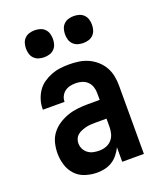

<svg xmlns="http://www.w3.org/2000/svg" viewBox="-138 -828 777 924"><g transform="rotate(-20 250.0 -365.5)"><path d="M200 8Q169 8 139.5 -1.5Q110 -11 89.5 -33Q69 -55 60 -84.5Q51 -114 51 -144Q51 -171 57.5 -197Q64 -223 80 -244Q96 -265 118.5 -279.5Q141 -294 165.5 -302.5Q190 -311 216.5 -314Q243 -317 269 -317H330V-351Q330 -368 325 -383.5Q320 -399 308.5 -410.5Q297 -422 281 -427Q265 -432 249 -432Q234 -432 220 -429Q206 -426 194 -417.5Q182 -409 175 -395.5Q168 -382 168 -368V-366H57V-371Q57 -394 64 -416.5Q71 -439 84 -458.5Q97 -478 116.5 -491.5Q136 -505 157.5 -513.5Q179 -522 202.5 -525Q226 -528 249 -528Q274 -528 298.5 -524.5Q323 -521 345.5 -511Q368 -501 387 -484.5Q406 -468 418.5 -446.5Q431 -425 436 -400.5Q441 -376 441 -351V0H330V-74Q321 -56 308 -39.5Q295 -23 277.5 -12Q260 -1 240 3.5Q220 8 200 8ZM246 -88Q263 -88 280 -94Q297 -100 309 -113.5Q321 -127 325.5 -144.5Q330 -162 330 -180V-221H269Q257 -221 245.5 -220Q234 -219 222.5 -216Q211 -213 200 -208.5Q189 -204 180 -196.5Q171 -189 166.5 -178Q162 -167 162 -155Q162 -140 169 -126Q176 -112 188.5 -103Q201 -94 216 -91Q231 -88 246 -88ZM350 -601Q336 -601 322.5 -605Q309 -609 299 -619Q289 -629 285 -642.5Q281 -656 281 -670Q281 -684 285 -697.5Q289 -711 299 -721Q309 -731 322.5 -735Q336 -739 350 -739Q364 -739 377.5 -735Q391 -731 401 -721Q411 -711 415 -697.5Q419 -684 419 -670Q419 -656 415 -642.5Q411 -629 401 -619Q391 -609 377.5 -605Q364 -601 350 -601ZM150 -601Q136 -601 122.5 -605Q109 -609 99 -619Q89 -629 85 -642.5Q81 -656 81 -670Q81 -684 85 -697.5Q89 -711 99 -721Q109 -731 122.5 -735Q136 -739 150 -739Q164 -739 177.5 -735Q191 -731 201 -721Q211 -711 215 -697.5Q219 -684 219 -670Q219 -656 215 -642.5Q211 -629 201 -619Q191 -609 177.5 -605Q164 -601 150 -601Z"/></g></svg>

Font: Iosevka Custom
Style: Bold
Weight: 700
Monospace: yes
Designer: Belleve Invis
Foundry: Belleve Invis
Version: Version 30.3.3; ttfautohint (v1.8.3)